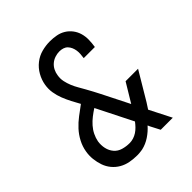

<svg xmlns="http://www.w3.org/2000/svg" viewBox="-206 -873 1012 1012"><g transform="rotate(-45 300.0 -367.5)"><path d="M233 8Q205 8 178.5 3Q152 -2 129.5 -15Q107 -28 90.5 -48Q74 -68 65.5 -92.5Q57 -117 54 -144Q51 -171 56 -199Q61 -229 76 -258Q91 -287 113 -311Q135 -335 161.5 -355Q188 -375 214 -394Q201 -417 188.5 -441Q176 -465 166 -490.5Q156 -516 151.5 -543.5Q147 -571 152 -600Q157 -630 173 -658.5Q189 -687 214.5 -707Q240 -727 270.5 -735Q301 -743 331 -743Q356 -743 379.5 -738.5Q403 -734 422.5 -722Q442 -710 456 -691.5Q470 -673 476.5 -650.5Q483 -628 482.5 -603.5Q482 -579 478 -554H395Q397 -568 398 -581.5Q399 -595 397 -608Q395 -621 390 -632.5Q385 -644 376.5 -653Q368 -662 355.5 -666Q343 -670 329 -670Q313 -670 296 -664.5Q279 -659 265.5 -647.5Q252 -636 244 -620Q236 -604 234 -588Q230 -565 234.5 -544Q239 -523 247 -503.5Q255 -484 265.5 -466Q276 -448 286 -430Q296 -412 306 -393.5Q316 -375 325 -357L401 -206L465 -312H558L465 -156Q459 -148 454 -139Q449 -130 443 -122L505 0H415L387 -54L385 -59L383 -63L382 -65Q360 -40 332 -21.5Q304 -3 273 4L267 5L260 6Q253 7 246.5 7.5Q240 8 233 8ZM250 -66Q264 -66 278.5 -70.5Q293 -75 306 -83.5Q319 -92 330 -103.5Q341 -115 350 -127L251 -324Q250 -325 249.5 -326Q249 -327 249 -329Q229 -316 211 -302Q193 -288 177.5 -270.5Q162 -253 152 -232.5Q142 -212 138 -191Q134 -165 139.5 -140.5Q145 -116 160.5 -98Q176 -80 200 -73Q224 -66 250 -66Z"/></g></svg>

Font: Iosevka SS04 Extended
Style: Italic
Weight: 400
Width: 7
Italic angle: -9°
Monospace: yes
Designer: Belleve Invis
Foundry: Belleve Invis
Version: Version 19.0.0; ttfautohint (v1.8.4)